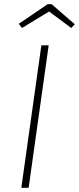

<svg xmlns="http://www.w3.org/2000/svg" viewBox="-20 -899 378 919"><path d="M85 -765 70 -785 208 -879H227L338 -783L321 -765L215 -844ZM213 -682 117 0H82L178 -682Z"/></svg>

Font: Fira Sans UltraLight
Style: Italic
Weight: 200
Italic angle: -8°
Designer: Carrois Corporate & Edenspiekermann AG
Foundry: Carrois Corporate GbR & Edenspiekermann AG
Version: Version 4.203;PS 004.203;hotconv 1.0.88;makeotf.lib2.5.64775